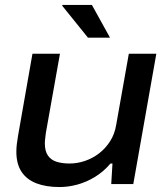

<svg xmlns="http://www.w3.org/2000/svg" viewBox="-20 -743 675 775"><path d="M220 12Q166 12 127 -3Q88 -18 67 -49.5Q46 -81 46 -131Q46 -146 48 -162Q50 -178 53 -196L111 -526H222L165 -206Q164 -195 162.5 -184.5Q161 -174 161 -164Q161 -133 173.5 -115Q186 -97 208.5 -90Q231 -83 261 -83Q292 -83 323 -93.5Q354 -104 380 -124Q406 -144 424.5 -173Q443 -202 449 -239L500 -526H611L518 0H429L434 -83H426Q398 -50 363.5 -29Q329 -8 292.5 2Q256 12 220 12ZM335 -591 231 -720 232 -723H351L424 -591Z"/></svg>

Font: Archivo SemiExpanded Medium
Style: Italic
Weight: 500
Width: 6
Italic angle: -10°
Designer: Hector Gatti
Foundry: Omnibus-Type
Version: Version 2.001